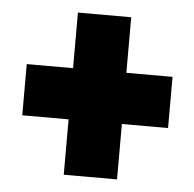

<svg xmlns="http://www.w3.org/2000/svg" viewBox="-41 -601 545 538"><g transform="rotate(5 232.0 -332.0)"><path d="M307.1 -560.1V-403.8H437V-259.8H307.1V-104H157.2V-259.8H26.9V-403.8H157.2V-560.1Z"/></g></svg>

Font: Fira Sans Compressed Heavy
Style: Regular
Weight: 900
Width: 1
Designer: Carrois Corporate & Edenspiekermann AG
Foundry: Carrois Corporate GbR & Edenspiekermann AG
Version: Version 4.203;PS 004.203;hotconv 1.0.88;makeotf.lib2.5.64775